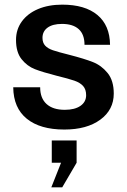

<svg xmlns="http://www.w3.org/2000/svg" viewBox="-20 -543 549 827"><path d="M454 -350H344Q344 -395 319 -417.5Q294 -440 247 -440Q207 -440 185 -424Q163 -408 163 -380Q163 -359 174.5 -346.5Q186 -334 208 -326.5Q230 -319 278 -307Q344 -290 380.5 -275.5Q417 -261 443.5 -228.5Q470 -196 470 -140Q470 -70 412 -27.5Q354 15 257 15Q153 15 95.5 -31.5Q38 -78 37 -167H153Q153 -120 180.5 -95Q208 -70 259 -70Q302 -70 326.5 -87Q351 -104 351 -133Q351 -158 338 -172.5Q325 -187 300.5 -195.5Q276 -204 223 -217Q164 -232 130.5 -245Q97 -258 73 -288Q49 -318 49 -371Q49 -416 74 -450.5Q99 -485 144 -504Q189 -523 248 -523Q346 -523 399.5 -478.5Q453 -434 454 -350ZM248 264H201L243 158H203V62H310V158Z"/></svg>

Font: CST
Style: Medium
Weight: 500
Version: Version 1.00